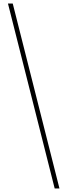

<svg xmlns="http://www.w3.org/2000/svg" viewBox="-20 -820 382 1085"><path d="M289 245 25 -800H52L316 245Z"/></svg>

Font: Noto Sans Tamil Condensed Thin
Style: Regular
Weight: 100
Width: 3
Designer: Jelle Bosma - Monotype Design Team
Foundry: Monotype Imaging Inc.
Version: Version 2.004; ttfautohint (v1.8.4.7-5d5b)